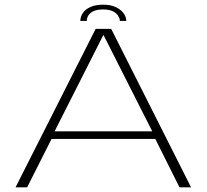

<svg xmlns="http://www.w3.org/2000/svg" viewBox="-20 -801 884 821"><path d="M46.5 0H96L200.5 -207H644L747.5 0H797L455.5 -677.5H389ZM213.5 -239.5 421.5 -650.5H423L631 -239.5ZM421.5 -781Q388.5 -781 366.8 -771.2Q345 -761.5 334.2 -745.2Q323.5 -729 323.5 -711.5H351Q351 -722.5 357.2 -733.8Q363.5 -745 378.8 -752.8Q394 -760.5 421.5 -760.5Q447 -760.5 462.5 -752.8Q478 -745 485.2 -733.5Q492.5 -722 492.5 -711.5H520Q520 -729 507.8 -745.2Q495.5 -761.5 473.5 -771.2Q451.5 -781 421.5 -781Z"/></svg>

Font: Anybody Expanded ExtraLight
Style: Regular
Weight: 250
Width: 7
Version: Version 1.113;gftools[0.9.25]